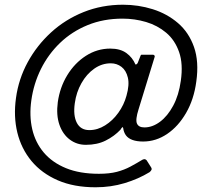

<svg xmlns="http://www.w3.org/2000/svg" viewBox="-20 -681 874 814"><path d="M614.1 48.9Q566.5 77.9 508.3 95.4Q450.2 113 385.2 113Q293.3 113 225 83.4Q156.7 53.7 113.5 1.7Q70.3 -50.4 53.5 -118.9Q36.8 -187.5 47.8 -265.8Q58.8 -346.2 97.5 -417.3Q136.2 -488.4 196.4 -543.5Q256.5 -598.6 334.3 -629.8Q412.1 -661 501.6 -661Q566.8 -661 627.7 -641.9Q688.6 -622.7 734.6 -583.2Q780.7 -543.6 802.5 -481.7Q824.2 -419.8 812.2 -335Q802.2 -259.8 769.1 -202.5Q736.1 -145.2 688.6 -113.1Q641.1 -81 586.7 -81Q560.2 -81 541.9 -87.6Q523.6 -94.2 514.1 -106.9Q504.7 -119.7 502.2 -138.1Q501.1 -143.7 498.2 -141.2Q495.2 -138.7 490.8 -131.1Q464.1 -103.1 428.1 -85.1Q392.2 -67 344 -67Q305.4 -67 275.7 -89.4Q245.9 -111.8 231.8 -152.5Q217.8 -193.2 225 -247.8Q233.8 -310.6 265.1 -362.1Q296.5 -413.7 344.2 -444.4Q391.9 -475 447.6 -475Q489.7 -475 515.7 -456.2Q541.6 -437.5 554.3 -407.6Q557.1 -406.9 560.3 -409.6Q563.5 -412.4 564.8 -416.6L576.2 -445.6Q577.9 -448.8 579.1 -448.9Q580.2 -449 583.5 -449H628.5Q632 -449 634.4 -446.3Q636.8 -443.6 635.8 -440.1L567.5 -217.7Q553.4 -173.5 560.7 -157.1Q567.9 -140.8 592.4 -140.8Q626.2 -140.8 658.3 -164.7Q690.5 -188.6 714.3 -233Q738.1 -277.4 746.5 -337.9Q757 -409.9 739.2 -460.6Q721.5 -511.3 684.5 -542.3Q647.6 -573.3 599.4 -587.7Q551.2 -602 499.7 -602Q418.6 -602 351.6 -574.6Q284.7 -547.2 234.8 -499.3Q184.9 -451.4 153.7 -388.8Q122.6 -326.1 112.8 -255.4Q103.6 -189.8 116.7 -133.2Q129.8 -76.7 165.6 -34.3Q201.5 8 259.7 31.9Q318 55.8 399.2 55.8Q443.7 55.8 475.2 47.6Q506.7 39.3 532.3 25.6Q557.9 11.9 583.8 -3.8Q591.9 -7.6 596.9 -5.1Q601.9 -2.6 603.6 1.6L620.2 27.8Q624.7 34.6 621.9 39.7Q619.1 44.8 614.1 48.9ZM297.1 -243.4Q289.7 -191.3 305.7 -160.4Q321.8 -129.4 359 -129.4Q393.5 -129.4 425.6 -149.5Q457.8 -169.5 481.7 -202.9Q505.7 -236.3 516.2 -275.2Q529.4 -321.4 522.1 -351.9Q514.8 -382.4 495.1 -397.5Q475.4 -412.6 449.7 -412.6Q411.9 -412.6 379.5 -389.8Q347.2 -367.1 325.4 -328.6Q303.5 -290.1 297.1 -243.4Z"/></svg>

Font: Libre Franklin Thin
Style: Italic
Weight: 100
Italic angle: -8°
Designer: Pablo Impallari, Rodrigo Fuenzalida, Nhung Nguyen
Foundry: Impallari Type
Version: Version 3.000